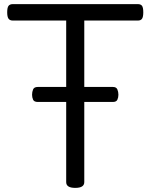

<svg xmlns="http://www.w3.org/2000/svg" viewBox="-20 -899 732 934"><path d="M346 15Q302 15 302 -13V-799H43Q28 -799 21.5 -808Q15 -817 15 -839Q15 -862 21.5 -870.5Q28 -879 43 -879H650Q665 -879 671 -870.5Q677 -862 677 -839Q677 -817 671 -808Q665 -799 650 -799H390V-13Q390 1 379 8Q368 15 346 15ZM164 -403Q146 -403 141 -414Q136 -425 136 -438Q136 -452 141 -464Q146 -476 164 -476H529Q546 -476 551 -464Q556 -452 556 -438Q556 -425 551 -414Q546 -403 529 -403Z"/></svg>

Font: Playwrite HR Lijeva
Style: Regular
Weight: 400
Designer: Veronika Burian, José Scaglione
Foundry: TypeTogether
Version: Version 1.002